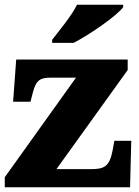

<svg xmlns="http://www.w3.org/2000/svg" viewBox="-20 -786 582 806"><path d="M199 -606H289C359 -642 472 -721 497 -756V-766H303C282 -721 228 -657 199 -619ZM526 0 531 -195H460L453 -156C440 -87 418 -76 362 -76H217L516 -492V-536H48L35 -359H108L118 -398C132 -453 152 -460 195 -460H299L0 -42V0Z"/></svg>

Font: UArctic Serif Black
Style: Regular
Weight: 900
Designer: Customization by Puisto advertising & original work Monotype Design Team
Foundry: Monotype Imaging Inc.
Version: Version 2.004